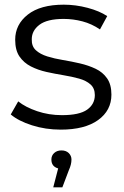

<svg xmlns="http://www.w3.org/2000/svg" viewBox="-20 -550 529 822"><path d="M240 5Q175 5 117 -13.5Q59 -32 26 -60L58 -116Q89 -91 139 -74Q189 -57 245 -57Q320 -57 353 -80.5Q386 -104 386 -143Q386 -172 367.5 -188.5Q349 -205 318.5 -213.5Q288 -222 251.5 -228Q215 -234 179 -242Q143 -250 112.5 -265.5Q82 -281 63.5 -308Q45 -335 45 -380Q45 -445 99 -487.5Q153 -530 253 -530Q304 -530 355 -516.5Q406 -503 439 -481L408 -424Q373 -448 333 -458.5Q293 -469 253 -469Q182 -469 149 -444Q116 -419 116 -382Q115 -352 133.5 -335Q152 -318 182.5 -308.5Q213 -299 249.5 -293Q286 -287 322.5 -278.5Q359 -270 389.5 -255.5Q420 -241 438.5 -214.5Q457 -188 457 -145Q457 -77 400 -36Q343 5 240 5ZM208 252 229 171Q200 163 200 133Q200 116 212 105Q224 94 243 94Q263 94 274.5 105.5Q286 117 286 133Q286 154 275 178L247 252Z"/></svg>

Font: Montserrat
Style: Regular
Weight: 400
Designer: Julieta Ulanovsky
Foundry: Julieta Ulanovsky
Version: Version 9.000; ttfautohint (v1.8.4.7-5d5b)